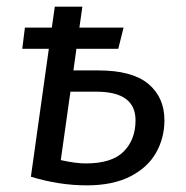

<svg xmlns="http://www.w3.org/2000/svg" viewBox="-20 -546 561 578"><path d="M475 -184Q475 -131 450 -86.5Q425 -42 372.5 -15Q320 12 241 12Q158 12 73 -14L127 -399H47L55 -463H136L145 -526H228L219 -463H352L336 -399H210L201 -334H276Q378 -334 426.5 -293.5Q475 -253 475 -184ZM388 -184Q388 -270 270 -270H192L163 -64Q208 -54 238 -54Q317 -54 352.5 -90Q388 -126 388 -184Z"/></svg>

Font: Fira Sans Book
Style: Italic
Weight: 350
Italic angle: -8°
Designer: bBox Type GmbH & Carrois Corporate GbR & Edenspiekermann AG
Foundry: bBox Type GmbH & Carrois Corporate GbR & Edenspiekermann AG
Version: Version 4.301